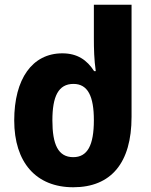

<svg xmlns="http://www.w3.org/2000/svg" viewBox="-20 -780 637 810"><path d="M289 10C448 10 535 -92 535 -287V-760H376V-620C376 -574 377 -529 384 -480H377C347 -527 306 -555 243 -555C116 -555 40 -447 40 -272C40 -95 132 10 289 10ZM289 -117C225 -117 201 -171 201 -272C201 -373 226 -426 290 -426C351 -426 376 -373 376 -273C376 -167 349 -117 289 -117Z"/></svg>

Font: Noto Sans Georgian SemiCondensed Extra
Style: Regular
Weight: 800
Width: 4
Designer: Monotype Design Team
Foundry: Monotype Imaging Inc.
Version: Version 1.901